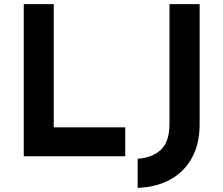

<svg xmlns="http://www.w3.org/2000/svg" viewBox="-20 -756 1081 929"><path d="M95 -736H240V-140H586V0H95ZM946 -155Q946 -59 908 9Q870 77 802.5 113.5Q735 150 646 153V12Q714 8 757 -30Q800 -68 800 -158V-736H946Z"/></svg>

Font: Synthetic
Style: Bold
Weight: 700
Designer: Santiago Orozco
Foundry: Typemade
Version: Version 2.000; ttfautohint (v1.8.4.7-5d5b)